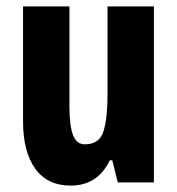

<svg xmlns="http://www.w3.org/2000/svg" viewBox="-20 -570 554 600"><path d="M461 -550V0H348L331 -69H323Q285 10 201 10Q128 10 90 -43Q52 -96 52 -191V-550H197V-237Q197 -178 208 -148.5Q219 -119 245 -119Q291 -119 303.5 -160Q316 -201 316 -274V-550Z"/></svg>

Font: Noto Sans Thai ExtCond ExtBd
Style: Regular
Weight: 800
Width: 2
Designer: Monotype Design Team
Foundry: Monotype Imaging Inc.
Version: Version 2.002; ttfautohint (v1.8.4.7-5d5b)